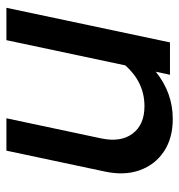

<svg xmlns="http://www.w3.org/2000/svg" viewBox="0 -559 559 599"><g transform="rotate(90 279.5 -259.5)"><path d="M4.3 0 112.3 -510.3H213.3L203.7 -466Q269.7 -519 351 -519Q411.3 -519 452.7 -491.3Q494 -463.7 511.2 -415.7Q528.3 -367.7 515 -306.3L450 0H349L411.7 -295.3Q424.7 -356.3 397 -393.5Q369.3 -430.7 311.3 -430.7Q237 -430.7 184 -371L105.3 0Z"/></g></svg>

Font: Red Hat Display VF
Style: Italic
Weight: 300
Italic angle: -12°
Designer: Pentagram, MCKL
Foundry: Pentagram, MCKL
Version: Version 1.010